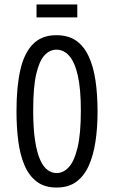

<svg xmlns="http://www.w3.org/2000/svg" viewBox="-20 -830 512 862"><path d="M234 12Q180 12 145 -14.5Q110 -41 90 -88Q70 -135 62 -197Q54 -259 54 -330Q54 -439 71 -515Q88 -591 127.5 -631.5Q167 -672 233 -672Q286 -672 321 -648Q356 -624 377.5 -578.5Q399 -533 408.5 -470Q418 -407 418 -329Q418 -256 408.5 -193.5Q399 -131 378 -85Q357 -39 322 -13.5Q287 12 234 12ZM234 -53Q264 -53 288.5 -79Q313 -105 328 -166.5Q343 -228 343 -334Q343 -430 329.5 -490Q316 -550 291.5 -578.5Q267 -607 233 -607Q204 -607 180.5 -582.5Q157 -558 143 -499Q129 -440 129 -335Q129 -253 137.5 -198.5Q146 -144 160.5 -112Q175 -80 194 -66.5Q213 -53 234 -53ZM144 -752V-810H327V-752Z"/></svg>

Font: Bricolage Grotesque 24pt Condensed Light
Style: Regular
Weight: 300
Width: 3
Designer: Mathieu Triay
Foundry: Atelier Triay
Version: Version 1.001;gftools[0.9.33.dev8+g029e19f]